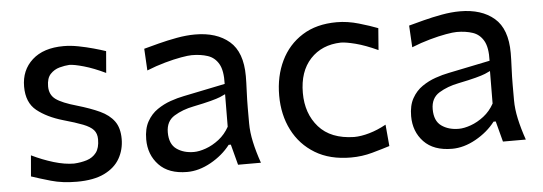

<svg xmlns="http://www.w3.org/2000/svg" viewBox="-42 -653 2193 776"><g transform="rotate(-5 1055.0 -264.5)"><path d="M241.7 11.7Q183.6 11.7 137 -1.7Q90.3 -15.1 58.6 -25.9L65.9 -110.8Q109.9 -89.4 154.8 -75.9Q199.7 -62.5 236.8 -62.5Q265.1 -64 289.1 -71.5Q313 -79.1 327.4 -97.9Q341.8 -116.7 341.8 -151.9Q341.8 -175.3 329.1 -189.7Q316.4 -204.1 287.1 -215.6Q257.8 -227.1 207.5 -241.2Q143.6 -259.8 103 -292.2Q62.5 -324.7 62.5 -389.6Q62.5 -456.5 108.2 -497.8Q153.8 -539.1 235.8 -539.1Q264.2 -539.1 295.7 -533Q327.1 -526.9 356.2 -518.8Q385.3 -510.7 405.3 -503.9L397.9 -416Q350.1 -439 310.5 -450.2Q271 -461.4 252 -461.4Q233.9 -460.4 212.2 -454.6Q190.4 -448.7 174.8 -432.1Q159.2 -415.5 159.2 -382.3Q159.2 -348.1 184.1 -329.8Q209 -311.5 269.5 -294.4Q322.8 -278.8 360.1 -261.5Q397.5 -244.1 417.2 -217Q437 -189.9 437 -145Q437 -101.6 416.7 -65.9Q396.5 -30.3 353.5 -9.3Q310.5 11.7 241.7 11.7Z M689.5 11.2Q614.7 11.2 575.2 -30.3Q535.6 -71.8 535.6 -134.3Q535.6 -177.7 551.8 -206.5Q567.9 -235.4 593.5 -252.9Q619.1 -270.5 647.9 -280.5Q676.8 -290.5 702.1 -295.4L871.1 -330.1Q873 -383.8 857.4 -411.1Q841.8 -438.5 813.5 -448Q785.2 -457.5 748.5 -457.5Q734.4 -457.5 705.1 -452.4Q675.8 -447.3 638.9 -437Q602.1 -426.8 564.5 -411.6L559.6 -500Q584.5 -506.8 620.1 -516.1Q655.8 -525.4 694.8 -532.5Q733.9 -539.6 769 -539.6Q856.4 -539.6 907.7 -495.6Q959 -451.7 959 -354Q959 -330.1 957.3 -293.7Q955.6 -257.3 955.6 -224.1V-162.6Q955.6 -127 964.4 -86.7Q973.1 -46.4 989.3 0H896.5L874.5 -83.5H865.7Q834.5 -43 785.9 -15.9Q737.3 11.2 689.5 11.2ZM723.6 -66.9Q745.1 -66.9 772.5 -76.7Q799.8 -86.4 825.7 -106.4Q851.6 -126.5 868.2 -156.7L869.1 -288.6Q860.8 -284.2 847.7 -278.8Q834.5 -273.4 808.8 -266.6Q783.2 -259.8 737.8 -250.5Q692.9 -241.7 658.9 -220.9Q625 -200.2 625 -154.8Q625 -107.4 653.3 -87.2Q681.6 -66.9 723.6 -66.9Z M1354 10.7Q1268.6 10.7 1209 -25.4Q1149.4 -61.5 1117.9 -123.5Q1086.4 -185.5 1086.4 -263.7Q1086.4 -342.3 1116.5 -404.5Q1146.5 -466.8 1203.9 -502.9Q1261.2 -539.1 1343.8 -539.1Q1387.2 -539.1 1432.6 -525.9Q1478 -512.7 1509.3 -500.5L1502.4 -412.1Q1451.7 -435.5 1412.4 -445.6Q1373 -455.6 1353 -455.6Q1275.9 -453.6 1229.2 -403.3Q1182.6 -353 1182.6 -266.1Q1182.6 -182.1 1231 -127.4Q1279.3 -72.8 1373.5 -70.8Q1401.9 -70.8 1435.8 -80.6Q1469.7 -90.3 1504.4 -109.4L1512.2 -22Q1482.9 -12.7 1441.2 -1Q1399.4 10.7 1354 10.7Z M1764.2 11.2Q1689.5 11.2 1649.9 -30.3Q1610.4 -71.8 1610.4 -134.3Q1610.4 -177.7 1626.5 -206.5Q1642.6 -235.4 1668.2 -252.9Q1693.8 -270.5 1722.7 -280.5Q1751.5 -290.5 1776.9 -295.4L1945.8 -330.1Q1947.8 -383.8 1932.1 -411.1Q1916.5 -438.5 1888.2 -448Q1859.9 -457.5 1823.2 -457.5Q1809.1 -457.5 1779.8 -452.4Q1750.5 -447.3 1713.6 -437Q1676.8 -426.8 1639.2 -411.6L1634.3 -500Q1659.2 -506.8 1694.8 -516.1Q1730.5 -525.4 1769.5 -532.5Q1808.6 -539.6 1843.8 -539.6Q1931.2 -539.6 1982.4 -495.6Q2033.7 -451.7 2033.7 -354Q2033.7 -330.1 2032 -293.7Q2030.3 -257.3 2030.3 -224.1V-162.6Q2030.3 -127 2039.1 -86.7Q2047.9 -46.4 2064 0H1971.2L1949.2 -83.5H1940.4Q1909.2 -43 1860.6 -15.9Q1812 11.2 1764.2 11.2ZM1798.3 -66.9Q1819.8 -66.9 1847.2 -76.7Q1874.5 -86.4 1900.4 -106.4Q1926.3 -126.5 1942.9 -156.7L1943.8 -288.6Q1935.5 -284.2 1922.4 -278.8Q1909.2 -273.4 1883.5 -266.6Q1857.9 -259.8 1812.5 -250.5Q1767.6 -241.7 1733.6 -220.9Q1699.7 -200.2 1699.7 -154.8Q1699.7 -107.4 1728 -87.2Q1756.3 -66.9 1798.3 -66.9Z"/></g></svg>

Font: Pinar-DS1-FD Medium
Style: Regular
Weight: 500
Designer: Amin Abedi
Version: Version 3.000